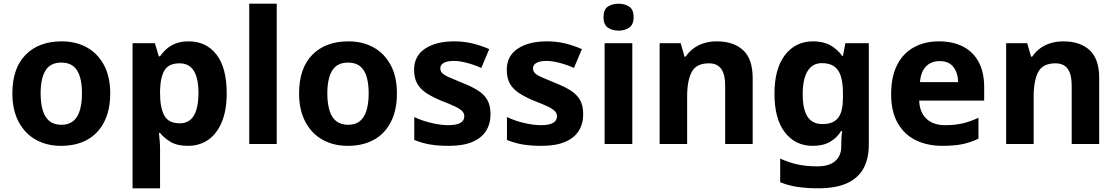

<svg xmlns="http://www.w3.org/2000/svg" viewBox="-20 -780 6045 1040"><path d="M577 -274Q577 -184 544.5 -120Q512 -56 452.5 -23Q393 10 310 10Q234 10 174.5 -23Q115 -56 81 -120Q47 -184 47 -274Q47 -410 118.5 -483Q190 -556 314 -556Q391 -556 450 -523.5Q509 -491 543 -428Q577 -365 577 -274ZM200 -274Q200 -221 211.5 -182.5Q223 -144 248 -124Q273 -104 313 -104Q352 -104 376.5 -124Q401 -144 412.5 -182.5Q424 -221 424 -274Q424 -328 412.5 -365.5Q401 -403 376.5 -422Q352 -441 312 -441Q253 -441 226.5 -398Q200 -355 200 -274Z M1002 -556Q1097 -556 1152.5 -484.5Q1208 -413 1208 -274Q1208 -182 1181 -118Q1154 -54 1107 -22Q1060 10 998 10Q939 10 903 -12Q867 -34 847 -60H841Q843 -41 845 -17.5Q847 6 847 31V240H698V-546H819L840 -475H847Q862 -497 883 -515.5Q904 -534 933 -545Q962 -556 1002 -556ZM953 -437Q895 -437 872 -400.5Q849 -364 847 -291V-275Q847 -196 870 -154Q893 -112 954 -112Q988 -112 1010.5 -130.5Q1033 -149 1044 -186Q1055 -223 1055 -276Q1055 -357 1029.5 -397Q1004 -437 953 -437Z M1479 0H1330V-760H1479Z M2130 -274Q2130 -184 2097.5 -120Q2065 -56 2005.5 -23Q1946 10 1863 10Q1787 10 1727.5 -23Q1668 -56 1634 -120Q1600 -184 1600 -274Q1600 -410 1671.5 -483Q1743 -556 1867 -556Q1944 -556 2003 -523.5Q2062 -491 2096 -428Q2130 -365 2130 -274ZM1753 -274Q1753 -221 1764.5 -182.5Q1776 -144 1801 -124Q1826 -104 1866 -104Q1905 -104 1929.5 -124Q1954 -144 1965.5 -182.5Q1977 -221 1977 -274Q1977 -328 1965.5 -365.5Q1954 -403 1929.5 -422Q1905 -441 1865 -441Q1806 -441 1779.5 -398Q1753 -355 1753 -274Z M2637 -161Q2637 -109 2612.5 -70.5Q2588 -32 2538 -11Q2488 10 2411 10Q2353 10 2309 2.5Q2265 -5 2224 -22V-146Q2268 -125 2318.5 -113.5Q2369 -102 2407 -102Q2453 -102 2474 -114.5Q2495 -127 2495 -150Q2495 -165 2484.5 -177Q2474 -189 2447.5 -202Q2421 -215 2371 -234Q2323 -254 2290 -275.5Q2257 -297 2240 -327Q2223 -357 2223 -402Q2223 -477 2282.5 -516.5Q2342 -556 2440 -556Q2492 -556 2538 -545Q2584 -534 2630 -514L2587 -412Q2549 -429 2509 -439.5Q2469 -450 2438 -450Q2403 -450 2384 -439.5Q2365 -429 2365 -410Q2365 -395 2375.5 -384Q2386 -373 2412.5 -361.5Q2439 -350 2487 -330Q2536 -311 2569.5 -289.5Q2603 -268 2620 -238Q2637 -208 2637 -161Z M3139 -161Q3139 -109 3114.5 -70.5Q3090 -32 3040 -11Q2990 10 2913 10Q2855 10 2811 2.5Q2767 -5 2726 -22V-146Q2770 -125 2820.5 -113.5Q2871 -102 2909 -102Q2955 -102 2976 -114.5Q2997 -127 2997 -150Q2997 -165 2986.5 -177Q2976 -189 2949.5 -202Q2923 -215 2873 -234Q2825 -254 2792 -275.5Q2759 -297 2742 -327Q2725 -357 2725 -402Q2725 -477 2784.5 -516.5Q2844 -556 2942 -556Q2994 -556 3040 -545Q3086 -534 3132 -514L3089 -412Q3051 -429 3011 -439.5Q2971 -450 2940 -450Q2905 -450 2886 -439.5Q2867 -429 2867 -410Q2867 -395 2877.5 -384Q2888 -373 2914.5 -361.5Q2941 -350 2989 -330Q3038 -311 3071.5 -289.5Q3105 -268 3122 -238Q3139 -208 3139 -161Z M3405 -546V0H3255V-546ZM3331 -760Q3363 -760 3387.5 -744.5Q3412 -729 3412 -687Q3412 -646 3387.5 -630Q3363 -614 3331 -614Q3297 -614 3273 -630Q3249 -646 3249 -687Q3249 -729 3273 -744.5Q3297 -760 3331 -760Z M3863 -556Q3953 -556 4005 -508.5Q4057 -461 4057 -356V0H3908V-318Q3908 -377 3886.5 -407Q3865 -437 3820 -437Q3752 -437 3727 -390.5Q3702 -344 3702 -256V0H3553V-546H3667L3688 -473H3694Q3712 -500 3737.5 -518.5Q3763 -537 3794.5 -546.5Q3826 -556 3863 -556Z M4384 -556Q4440 -556 4478 -534.5Q4516 -513 4542 -477H4546L4559 -546H4686V4Q4686 81 4656.5 133.5Q4627 186 4566.5 213Q4506 240 4413 240Q4350 240 4300 232.5Q4250 225 4206 207V79Q4252 100 4299 110.5Q4346 121 4409 121Q4471 121 4504 92.5Q4537 64 4537 12V-3Q4537 -15 4538 -35Q4539 -55 4542 -70H4536Q4514 -34 4476.5 -12Q4439 10 4382 10Q4288 10 4231.5 -63Q4175 -136 4175 -272Q4175 -408 4232 -482Q4289 -556 4384 -556ZM4432 -438Q4381 -438 4354.5 -395Q4328 -352 4328 -270Q4328 -187 4354.5 -147.5Q4381 -108 4434 -108Q4465 -108 4486 -116.5Q4507 -125 4520.5 -142.5Q4534 -160 4540 -187.5Q4546 -215 4546 -252V-274Q4546 -329 4535 -365.5Q4524 -402 4499 -420Q4474 -438 4432 -438Z M5066 -556Q5142 -556 5197 -527.5Q5252 -499 5281.5 -443.5Q5311 -388 5311 -308V-235H4959Q4961 -173 4997.5 -137.5Q5034 -102 5100 -102Q5152 -102 5193.5 -111.5Q5235 -121 5280 -142V-29Q5239 -9 5194.5 0.5Q5150 10 5085 10Q5004 10 4941.5 -20Q4879 -50 4843 -112.5Q4807 -175 4807 -269Q4807 -365 4839.5 -428.5Q4872 -492 4930.5 -524Q4989 -556 5066 -556ZM5070 -449Q5024 -449 4996 -420.5Q4968 -392 4963 -335H5170Q5169 -385 5144.5 -417Q5120 -449 5070 -449Z M5740 -556Q5830 -556 5882 -508.5Q5934 -461 5934 -356V0H5785V-318Q5785 -377 5763.5 -407Q5742 -437 5697 -437Q5629 -437 5604 -390.5Q5579 -344 5579 -256V0H5430V-546H5544L5565 -473H5571Q5589 -500 5614.5 -518.5Q5640 -537 5671.5 -546.5Q5703 -556 5740 -556Z"/></svg>

Font: Noto Sans Syriac Eastern
Style: Bold
Weight: 700
Designer: Patrick Giasson and the Monotype Design Team
Foundry: Monotype Imaging Inc.
Version: Version 3.001